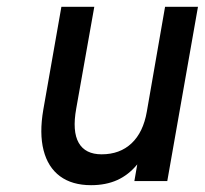

<svg xmlns="http://www.w3.org/2000/svg" viewBox="-20 -531 600 563"><path d="M247 12Q191.5 12 156 -14.2Q120.5 -40.5 107.8 -90.2Q95 -140 107 -209.5L160 -511H256.5L203.5 -212.5Q191.5 -146 210.8 -112.2Q230 -78.5 278 -78.5Q331.5 -78.5 365.8 -110.8Q400 -143 410.5 -203.5L464 -511H560.5L470.5 0H374L382.5 -49Q357 -18 323.8 -3Q290.5 12 247 12Z"/></svg>

Font: Overpass Medium
Style: Italic
Weight: 500
Italic angle: -10°
Designer: Delve Withrington, Dave Bailey, Thomas Jockin
Foundry: Delve Fonts LLC
Version: Version 4.000